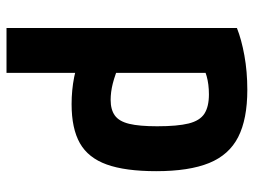

<svg xmlns="http://www.w3.org/2000/svg" viewBox="-115 -655 780 590"><g transform="rotate(-90 275.0 -360.0)"><path d="M294 10Q204 10 149 -18Q94 -46 69 -107.5Q44 -169 44 -270Q44 -365 64.5 -422Q85 -479 130 -504.5Q175 -530 250 -530Q293 -530 333.5 -522Q374 -514 411 -496L380 -380Q339 -397 313 -403.5Q287 -410 263 -410Q233 -410 215 -397Q197 -384 189.5 -353Q182 -322 182 -267Q182 -205 190.5 -170.5Q199 -136 220.5 -122Q242 -108 280 -108Q311 -108 336 -115Q361 -122 379 -135L346 -72V-730H484V-22Q449 -8 399.5 1Q350 10 294 10Z"/></g></svg>

Font: M PLUS Code Latin SemiExpanded
Style: Bold
Weight: 700
Width: 6
Designer: Coji Morishita
Foundry: UNDERFOREST DESIGN
Version: Version 1.002; ttfautohint (v1.8.3)